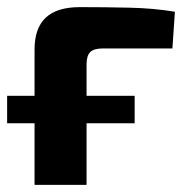

<svg xmlns="http://www.w3.org/2000/svg" viewBox="-22 -519 524 539"><path d="M-2 -173V-250H356V-173ZM202 -499Q269 -499 339.5 -497.5Q410 -496 469 -486L462 -383H267Q242 -383 231.5 -373Q221 -363 221 -338V0H75V-380Q75 -440 106.5 -469.5Q138 -499 202 -499Z"/></svg>

Font: Exo 2
Style: Bold
Weight: 700
Designer: Natanael Gama
Foundry: Natanael Gama
Version: Version 2.010